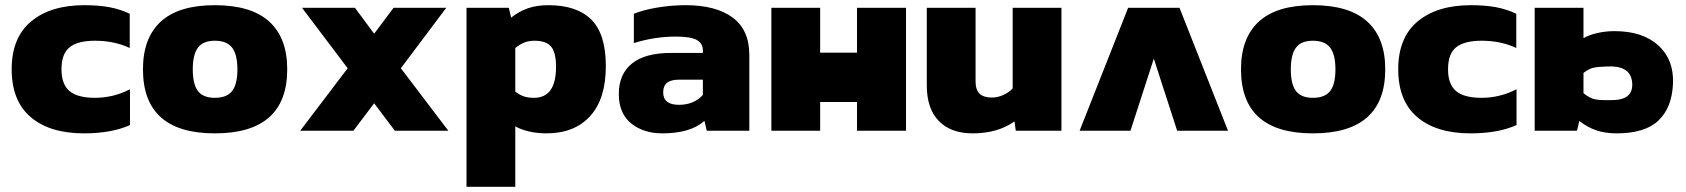

<svg xmlns="http://www.w3.org/2000/svg" viewBox="-20 -504 6497 740"><path d="M305 -484Q359 -484 400.5 -476.5Q442 -469 480 -451V-319Q421 -347 346 -347Q280 -347 248.5 -322Q217 -297 217 -237Q217 -179 248 -153Q279 -127 346 -127Q417 -127 481 -160V-22Q410 10 304 10Q172 10 98.5 -52.5Q25 -115 25 -237Q25 -359 100 -421.5Q175 -484 305 -484Z M531 -237Q531 -358 600 -421Q669 -484 808 -484Q948 -484 1017.5 -421Q1087 -358 1087 -237Q1087 10 808 10Q531 10 531 -237ZM895 -237Q895 -294 874.5 -320.5Q854 -347 808 -347Q763 -347 743 -320.5Q723 -294 723 -237Q723 -179 743 -153Q763 -127 808 -127Q854 -127 874.5 -153Q895 -179 895 -237Z M1320 -241 1144 -474H1348L1422 -374L1497 -474H1700L1525 -241L1708 0H1502L1422 -106L1342 0H1137Z M1778 -474H1941L1950 -436Q1980 -460 2014.5 -472Q2049 -484 2094 -484Q2203 -484 2259 -428.5Q2315 -373 2315 -249Q2315 -123 2254.5 -56.5Q2194 10 2086 10Q2052 10 2020.5 3Q1989 -4 1966 -17V216H1778ZM2123 -246Q2123 -303 2103.5 -325Q2084 -347 2040 -347Q2018 -347 2000.5 -340Q1983 -333 1966 -319V-151Q1983 -138 1999 -132.5Q2015 -127 2038 -127Q2123 -127 2123 -246Z M2365 -142Q2365 -218 2415.5 -259Q2466 -300 2566 -300H2689V-309Q2689 -337 2665.5 -350Q2642 -363 2585 -363Q2503 -363 2423 -338V-451Q2460 -466 2514 -475Q2568 -484 2623 -484Q2739 -484 2803.5 -436.5Q2868 -389 2868 -292V0H2704L2695 -38Q2641 10 2533 10Q2460 10 2412.5 -28.5Q2365 -67 2365 -142ZM2689 -138V-197H2598Q2566 -197 2551 -185Q2536 -173 2536 -148Q2536 -100 2597 -100Q2654 -100 2689 -138Z M2953 -474H3141V-301H3283V-474H3472V0H3283V-111H3141V0H2953Z M3552 -175V-474H3740V-190Q3740 -158 3755.5 -143Q3771 -128 3803 -128Q3825 -128 3847 -138Q3869 -148 3883 -163V-474H4071V0H3895L3890 -36Q3825 10 3729 10Q3645 10 3598.5 -37.5Q3552 -85 3552 -175Z M4328 -474H4526L4713 0H4517L4427 -278L4337 0H4141Z M4763 -237Q4763 -358 4832 -421Q4901 -484 5040 -484Q5180 -484 5249.5 -421Q5319 -358 5319 -237Q5319 10 5040 10Q4763 10 4763 -237ZM5127 -237Q5127 -294 5106.5 -320.5Q5086 -347 5040 -347Q4995 -347 4975 -320.5Q4955 -294 4955 -237Q4955 -179 4975 -153Q4995 -127 5040 -127Q5086 -127 5106.5 -153Q5127 -179 5127 -237Z M5649 -484Q5703 -484 5744.5 -476.5Q5786 -469 5824 -451V-319Q5765 -347 5690 -347Q5624 -347 5592.5 -322Q5561 -297 5561 -237Q5561 -179 5592 -153Q5623 -127 5690 -127Q5761 -127 5825 -160V-22Q5754 10 5648 10Q5516 10 5442.5 -52.5Q5369 -115 5369 -237Q5369 -359 5444 -421.5Q5519 -484 5649 -484Z M5895 -474H6083V-357Q6106 -370 6137.5 -377Q6169 -384 6203 -384Q6311 -384 6371.5 -329Q6432 -274 6428 -181.5Q6424 -89 6372 -39.5Q6320 10 6211 10Q6166 10 6131.5 -2Q6097 -14 6067 -38L6058 0H5895ZM6271 -177Q6271 -248 6186 -248Q6132 -247 6116 -241.5Q6100 -236 6083 -223V-145Q6100 -131 6117.5 -124Q6135 -117 6188 -118Q6232 -118 6251.5 -133Q6271 -148 6271 -177Z"/></svg>

Font: Kanit Bold
Style: Regular
Weight: 700
Designer: Katatrad Team
Foundry: CadsonDemak
Version: Version 1.000